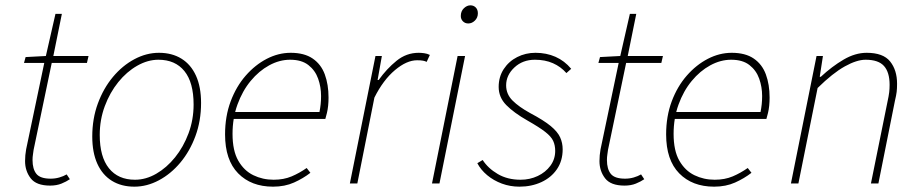

<svg xmlns="http://www.w3.org/2000/svg" viewBox="-20 -688 3446 720"><path d="M168 8Q116 8 95 -19.5Q74 -47 74 -84Q74 -96 75 -106Q76 -116 78 -128L146 -452H70L76 -474L152 -478L188 -636H212L180 -478H312L306 -452H174L106 -126Q105 -117 103.5 -108Q102 -99 102 -88Q102 -54 116.5 -36Q131 -18 170 -18Q187 -18 202.5 -22.5Q218 -27 230 -34L242 -16Q229 -7 210.5 0.5Q192 8 168 8Z M484 12Q435 12 399.5 -10Q364 -32 345 -74Q326 -116 326 -176Q326 -243 347 -300Q368 -357 403.5 -399.5Q439 -442 484 -466Q529 -490 576 -490Q625 -490 660.5 -468Q696 -446 715 -404Q734 -362 734 -302Q734 -235 713 -178Q692 -121 656.5 -78.5Q621 -36 576 -12Q531 12 484 12ZM486 -14Q527 -14 566 -36.5Q605 -59 636.5 -98Q668 -137 687 -188Q706 -239 706 -296Q706 -379 671.5 -421.5Q637 -464 574 -464Q534 -464 494.5 -441.5Q455 -419 423.5 -380Q392 -341 373 -290Q354 -239 354 -182Q354 -100 388.5 -57Q423 -14 486 -14Z M1004 12Q922 12 873 -38Q824 -88 824 -184Q824 -252 845 -308Q866 -364 901.5 -404.5Q937 -445 980.5 -467.5Q1024 -490 1070 -490Q1121 -490 1152.5 -468.5Q1184 -447 1198 -409Q1212 -371 1212 -322Q1212 -306 1210.5 -291.5Q1209 -277 1206 -264.5Q1203 -252 1200 -242H848L854 -268H1178Q1181 -283 1182.5 -297.5Q1184 -312 1184 -328Q1184 -362 1173 -393Q1162 -424 1136.5 -444Q1111 -464 1068 -464Q1028 -464 989.5 -443Q951 -422 920 -384.5Q889 -347 870.5 -296Q852 -245 852 -186Q852 -123 873.5 -85.5Q895 -48 930 -31Q965 -14 1006 -14Q1044 -14 1073.5 -26.5Q1103 -39 1130 -58L1144 -40Q1117 -19 1082.5 -3.5Q1048 12 1004 12Z M1292 0 1388 -478H1412L1396 -388H1400Q1430 -430 1467 -460Q1504 -490 1550 -490Q1559 -490 1570.5 -488.5Q1582 -487 1592 -482L1580 -456Q1574 -459 1566 -460.5Q1558 -462 1544 -462Q1505 -462 1461 -425Q1417 -388 1384 -322L1320 0Z M1600 0 1696 -478H1724L1628 0ZM1736 -600Q1724 -600 1716 -608Q1708 -616 1708 -628Q1708 -646 1719.5 -657Q1731 -668 1744 -668Q1756 -668 1764 -660Q1772 -652 1772 -638Q1772 -622 1761 -611Q1750 -600 1736 -600Z M1928 12Q1893 12 1862 0.5Q1831 -11 1807 -31Q1783 -51 1770 -76L1790 -88Q1810 -57 1846.5 -35.5Q1883 -14 1932 -14Q1967 -14 1996.5 -28Q2026 -42 2044 -66.5Q2062 -91 2062 -122Q2062 -143 2054.5 -159.5Q2047 -176 2024.5 -193.5Q2002 -211 1958 -236Q1907 -265 1878.5 -294Q1850 -323 1850 -362Q1850 -400 1869 -429Q1888 -458 1919.5 -474Q1951 -490 1988 -490Q2029 -490 2063 -475Q2097 -460 2122 -430L2104 -414Q2083 -438 2053.5 -451Q2024 -464 1986 -464Q1940 -464 1909 -435Q1878 -406 1878 -368Q1878 -335 1902 -311Q1926 -287 1968 -264Q2019 -237 2045 -215.5Q2071 -194 2080.5 -173Q2090 -152 2090 -128Q2090 -85 2068.5 -53.5Q2047 -22 2010 -5Q1973 12 1928 12Z M2322 8Q2270 8 2249 -19.5Q2228 -47 2228 -84Q2228 -96 2229 -106Q2230 -116 2232 -128L2300 -452H2224L2230 -474L2306 -478L2342 -636H2366L2334 -478H2466L2460 -452H2328L2260 -126Q2259 -117 2257.5 -108Q2256 -99 2256 -88Q2256 -54 2270.5 -36Q2285 -18 2324 -18Q2341 -18 2356.5 -22.5Q2372 -27 2384 -34L2396 -16Q2383 -7 2364.5 0.5Q2346 8 2322 8Z M2658 12Q2576 12 2527 -38Q2478 -88 2478 -184Q2478 -252 2499 -308Q2520 -364 2555.5 -404.5Q2591 -445 2634.5 -467.5Q2678 -490 2724 -490Q2775 -490 2806.5 -468.5Q2838 -447 2852 -409Q2866 -371 2866 -322Q2866 -306 2864.5 -291.5Q2863 -277 2860 -264.5Q2857 -252 2854 -242H2502L2508 -268H2832Q2835 -283 2836.5 -297.5Q2838 -312 2838 -328Q2838 -362 2827 -393Q2816 -424 2790.5 -444Q2765 -464 2722 -464Q2682 -464 2643.5 -443Q2605 -422 2574 -384.5Q2543 -347 2524.5 -296Q2506 -245 2506 -186Q2506 -123 2527.5 -85.5Q2549 -48 2584 -31Q2619 -14 2660 -14Q2698 -14 2727.5 -26.5Q2757 -39 2784 -58L2798 -40Q2771 -19 2736.5 -3.5Q2702 12 2658 12Z M2946 0 3042 -478H3066L3054 -400H3058Q3100 -439 3143.5 -464.5Q3187 -490 3230 -490Q3292 -490 3318 -457.5Q3344 -425 3344 -374Q3344 -356 3342.5 -343.5Q3341 -331 3336 -310L3274 0H3246L3308 -306Q3313 -329 3314.5 -342Q3316 -355 3316 -370Q3316 -417 3295 -440.5Q3274 -464 3226 -464Q3193 -464 3148 -439Q3103 -414 3046 -358L2974 0Z"/></svg>

Font: Source Sans 3
Style: Italic
Weight: 200
Italic angle: -11°
Designer: Paul D. Hunt
Foundry: Adobe
Version: Version 3.046;hotconv 1.0.118;makeotfexe 2.5.65603